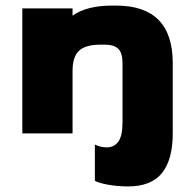

<svg xmlns="http://www.w3.org/2000/svg" viewBox="-20 -478 689 688"><path d="M599 -252V0Q599 94 560.5 142Q522 190 439 190Q401 190 368 184Q335 178 320 170V40Q340 50 363 50Q389 50 404 29.5Q419 9 419 -40V-252Q419 -288 404 -303Q389 -318 355 -318H341Q286 -318 263 -296Q240 -274 240 -224V0H60V-448H240V-422Q291 -458 382 -458H396Q599 -458 599 -252Z"/></svg>

Font: Dashboard
Style: Regular
Weight: 400
Designer: jaiki
Version: Version 1.000